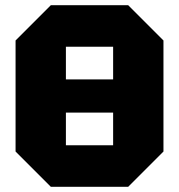

<svg xmlns="http://www.w3.org/2000/svg" viewBox="-20 -720 690 740"><path d="M40 -136V-564L176 -700H474L610 -564V-136L474 0H176ZM234 -540V-414H416V-540ZM234 -160H416V-286H234Z"/></svg>

Font: Tektur ExtraBold
Style: Regular
Weight: 800
Designer: Adam Jagosz
Foundry: Adam Jagosz
Version: Version 1.005;gftools[0.9.30]